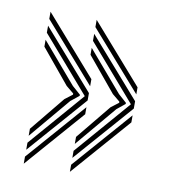

<svg xmlns="http://www.w3.org/2000/svg" viewBox="-55 -562 442 498"><g transform="rotate(10 165.5 -313.0)"><path d="M161 -149.2V-167.8L286.5 -312.5L161 -457.5V-476L295.8 -322.2V-302.8ZM161 -112.5V-131.2L295.8 -285V-266.5ZM161 -186V-204.5L235.8 -295.8L255.8 -311V-314L235.8 -330.5L161 -420.8V-439L251.5 -333.2L273 -314V-311L251.5 -293.5ZM295.8 -340.2 161 -493.8V-512.8L295.8 -358.8ZM39.5 -149.2V-167.8L165 -312.5L39.5 -457.5V-476L174.2 -322.2V-302.8ZM39.5 -112.5V-131.2L174.2 -285V-266.5ZM39.5 -186V-204.5L114.2 -295.8L134.2 -311V-314L114.2 -330.5L39.5 -420.8V-439L130 -333.2L151.8 -314V-311L130 -293.5ZM174.2 -340.2 39.5 -493.8V-512.8L174.2 -358.8Z"/></g></svg>

Font: Big Shoulders Inline Display Thin SemiBold
Style: Regular
Weight: 600
Version: Version 2.002